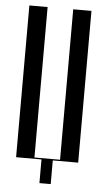

<svg xmlns="http://www.w3.org/2000/svg" viewBox="-56 -735 485 881"><g transform="rotate(5 186.5 -295.0)"><path d="M43 -699H127V-6H245V-699H329V0H212V109H160V0H43Z"/></g></svg>

Font: Moniqa SemBd Narrow Display
Style: Regular
Weight: 600
Width: 4
Designer: Rajesh Rajput
Foundry: Rajesh Rajput
Version: Version 1.000